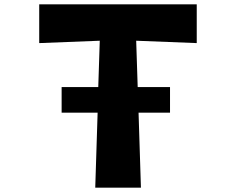

<svg xmlns="http://www.w3.org/2000/svg" viewBox="-20 -869 1095 891"><path d="M893 -669 612 -680 619 -465H769V-346H623L634 2H422L433 -346H266V-465H436L443 -680L162 -669V-849H893Z"/></svg>

Font: OpenDyslexic
Style: Bold
Weight: 800
Designer: Abbie Gonzalez
Version: Version 0.920;hotconv 1.0.109;makeotfexe 2.5.65596